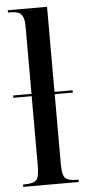

<svg xmlns="http://www.w3.org/2000/svg" viewBox="-54 -792 372 823"><g transform="rotate(-5 131.5 -380.0)"><path d="M12 0V-10H18Q56 -10 69 -23Q82 -36 82 -83V-384H3V-394H82V-682Q82 -713 74.5 -727.5Q67 -742 54 -746Q41 -750 24 -750H12V-760H181V-394H259V-384H181V-83Q181 -36 194 -23Q207 -10 245 -10H251V0Z"/></g></svg>

Font: Noto Serif Display ExtraCondensed Medium
Style: Regular
Weight: 500
Width: 2
Designer: Monotype Design Team
Foundry: Monotype Imaging Inc.
Version: Version 2.009